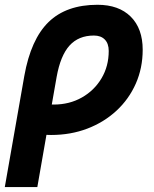

<svg xmlns="http://www.w3.org/2000/svg" viewBox="-31 -547 637 792"><path d="M371.1 -527.3Q459 -527.3 508.3 -478.3Q557.6 -429.2 557.6 -341.8Q557.6 -266.6 529.3 -202.4Q501 -138.2 449.7 -90.6Q398.4 -43 329.6 -16.6Q260.7 9.8 179.7 9.8Q170.4 9.8 160.6 9.3L123 224.6H-11.2L69.3 -233.9Q96.2 -384.8 169.4 -456.1Q242.7 -527.3 371.1 -527.3ZM202.6 -229.5 182.6 -115.7Q186.5 -115.7 190.4 -115.7Q255.4 -115.7 306.6 -144.8Q357.9 -173.8 387.7 -223.9Q417.5 -273.9 417.5 -336.9Q417.5 -367.2 401.4 -383.8Q385.3 -400.4 356.4 -400.4Q293 -400.4 255.6 -358.9Q218.3 -317.4 202.6 -229.5Z"/></svg>

Font: Cascadia Mono
Style: Bold Italic
Weight: 700
Italic angle: -10°
Monospace: yes
Designer: Aaron Bell
Foundry: Saja Typeworks
Version: Version 2404.023; ttfautohint (v1.8.4)